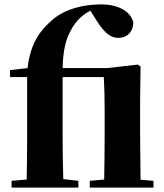

<svg xmlns="http://www.w3.org/2000/svg" viewBox="-20 -857 750 877"><path d="M454 0H681V-31L622 -36L620 -238V-393L622 -553L610 -562L469 -546H266C268 -630 282 -681 304 -719C326 -762 360 -792 393 -808L420 -765C455 -709 484 -684 520 -684C563 -684 588 -714 589 -753C578 -808 514 -837 444 -837C357 -837 276 -815 220 -767C167 -721 119 -664 106 -546L26 -537V-505H104V-238C104 -171 103 -104 102 -37L33 -31V0H338V-31L269 -39C267 -105 266 -172 266 -238V-505H454C457 -455 458 -417 458 -348V-238C458 -182 457 -96 456 -37L390 -31V0Z"/></svg>

Font: Noto Serif CJK SC Black
Style: Regular
Weight: 900
Designer: Ryoko NISHIZUKA 西塚涼子 (kana & ideographs); Frank Grießhammer (Latin, Greek & Cyrillic); Wenlong ZHANG 张文龙 (bopomofo); San
Foundry: Adobe
Version: Version 2.001;hotconv 1.1.0;makeotfexe 2.6.0